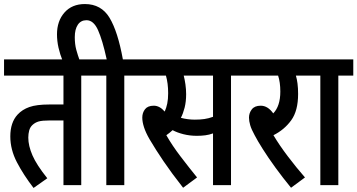

<svg xmlns="http://www.w3.org/2000/svg" viewBox="-20 -916 1768 950"><path d="M382 -542V0H294V-320H226Q189 -320 171.5 -315Q154 -310 141 -298Q129 -287 124.5 -270.5Q120 -254 120 -235Q120 -195 140.5 -147.5Q161 -100 214 -34L146 14Q96 -51 63.5 -113.5Q31 -176 31 -241Q31 -310 67 -349Q90 -374 125.5 -386.5Q161 -399 224 -399H294V-542H0V-622H456V-542Z M290 -615Q277 -647 269.5 -680Q262 -713 262 -746Q262 -812 299 -854Q336 -896 400 -896Q481 -896 522 -828Q563 -760 588 -622H669V-542H595V0H506V-542H444V-622H508Q487 -718 465 -767Q443 -816 408 -816Q380 -816 365 -793.5Q350 -771 350 -732Q350 -697 357.5 -669.5Q365 -642 375 -615Z M1123 -542V0H1034V-256Q1015 -249 995.5 -246.5Q976 -244 954 -244Q919 -244 887.5 -252Q856 -260 834 -272Q819 -258 803 -247Q832 -196 874 -141Q916 -86 955 -38L886 13Q828 -61 789 -118.5Q750 -176 720 -227Q701 -260 692.5 -286.5Q684 -313 684 -334Q684 -358 697.5 -375.5Q711 -393 741 -393Q770 -393 795 -364Q803 -382 807.5 -403.5Q812 -425 812 -455Q812 -504 801 -542H657V-622H1197V-542ZM944 -324Q970 -324 991 -327Q1012 -330 1034 -338V-542H889Q894 -523 897.5 -498.5Q901 -474 901 -450Q901 -413 893.5 -383.5Q886 -354 875 -333Q909 -324 944 -324Z M1489 -38 1420 13Q1379 -37 1343 -86.5Q1307 -136 1280.5 -178Q1254 -220 1240 -247Q1224 -276 1218 -296.5Q1212 -317 1212 -334Q1212 -357 1226 -375Q1240 -393 1270 -393Q1305 -393 1332 -355Q1367 -391 1367 -463Q1367 -509 1356 -542H1185V-622H1515V-542H1444Q1449 -526 1452 -503Q1455 -480 1455 -451Q1455 -368 1421 -321Q1387 -274 1333 -247Q1362 -198 1404.5 -142Q1447 -86 1489 -38Z M1654 -542V0H1565V-542H1503V-622H1728V-542Z"/></svg>

Font: Noto Sans ExtraCondensed Medium
Style: Regular
Weight: 500
Width: 2
Designer: Monotype Design Team
Foundry: Monotype Imaging Inc.
Version: Version 2.013; ttfautohint (v1.8.4.7-5d5b)